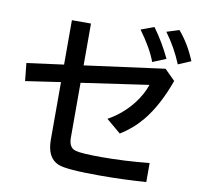

<svg xmlns="http://www.w3.org/2000/svg" viewBox="-95 -976 1159 1108"><g transform="rotate(10 485.0 -422.5)"><path d="M246.6 -824.2H358.4V-579.1L827.6 -642.1L888.7 -581.1Q834.5 -429.7 757.3 -336.4Q704.6 -272.5 632.3 -228L547.4 -299.3Q632.3 -346.2 691.9 -423.3Q733.4 -477.5 752.4 -534.2L358.4 -477.1V-155.3Q358.4 -97.2 398.4 -85.9Q433.1 -75.7 551.8 -75.7Q686.5 -75.7 831.5 -90.3V21Q699.2 30.8 558.6 30.8Q363.8 30.8 316.4 11.2Q246.6 -17.1 246.6 -124V-461.4L41.5 -431.2L30.8 -535.2L246.6 -564ZM744.6 -667Q717.3 -742.2 646 -839.8L722.7 -868.2Q780.3 -789.6 822.8 -699.2ZM892.6 -679.2Q854.5 -772 794.9 -853L867.7 -876Q926.3 -808.6 966.8 -710.9Z"/></g></svg>

Font: FORM UDPGothic
Style: Bold
Weight: 700
Foundry: Pronama LLC
Version: Version 1.051